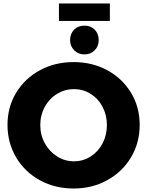

<svg xmlns="http://www.w3.org/2000/svg" viewBox="-20 -1068 844 1101"><path d="M781 -352Q781 -249 731.5 -166Q682 -83 595.5 -35Q509 13 402 13Q295 13 208.5 -34.5Q122 -82 72.5 -165.5Q23 -249 23 -352Q23 -454 72.5 -536Q122 -618 208.5 -665Q295 -712 402 -712Q509 -712 595.5 -665Q682 -618 731.5 -536Q781 -454 781 -352ZM211 -351Q211 -293 237.5 -245.5Q264 -198 308 -170.5Q352 -143 404 -143Q456 -143 499.5 -170.5Q543 -198 568 -245.5Q593 -293 593 -351Q593 -408 568 -455.5Q543 -503 499.5 -530Q456 -557 404 -557Q352 -557 307.5 -530Q263 -503 237 -455.5Q211 -408 211 -351ZM546 -838Q546 -803 523 -779.5Q500 -756 464 -756Q429 -756 405.5 -779.5Q382 -803 382 -838Q382 -875 405 -898Q428 -921 464 -921Q500 -921 523 -898Q546 -875 546 -838ZM318 -1048H610V-948H318Z"/></svg>

Font: Gontserrat
Style: Bold
Weight: 700
Designer: Julieta Ulanovsky
Foundry: Julieta Ulanovsky
Version: Version 6.001